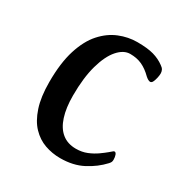

<svg xmlns="http://www.w3.org/2000/svg" viewBox="-132 -626 707 741"><g transform="rotate(30 221.5 -255.5)"><path d="M236.1 13Q200 13 167.3 1.4Q134.5 -10.2 108.9 -37Q83.2 -63.7 68.2 -109.1Q53.1 -154.4 53.1 -221.1Q53.1 -306.1 71.5 -364.3Q89.9 -422.5 121.2 -457.4Q152.5 -492.4 191.5 -508.2Q230.4 -524 270.6 -524Q316 -524 343.8 -516.2Q371.6 -508.3 392.9 -492.4Q402.5 -486 405.8 -478.9Q409.1 -471.9 409.1 -464Q409.1 -455.7 406.6 -444.2Q404.1 -432.7 400.1 -424.3Q396.2 -415.8 389.6 -415.8Q381.3 -415.8 368.6 -427Q346.1 -449.5 322.8 -460.2Q299.6 -470.8 270 -470.8Q240.9 -470.8 215.4 -441.7Q189.8 -412.6 174.1 -356.7Q158.4 -300.8 158.4 -221.1Q158.4 -166.6 170.9 -128Q183.3 -89.3 208.2 -69.1Q233.1 -48.8 270.4 -48.8Q297 -48.8 319.1 -57.8Q341.2 -66.8 358.9 -79.4Q376.7 -92 387.6 -101.3Q397 -109 399.8 -111.7Q402.7 -114.4 405.7 -114.4Q411.3 -114.4 414.7 -105.5Q418 -96.5 418 -85Q418 -78.9 416.4 -74.8Q414.8 -70.7 409.5 -64.8Q379 -31.7 336.2 -9.4Q293.3 13 236.1 13Z"/></g></svg>

Font: Briem Hand Thin
Style: Regular
Weight: 100
Designer: Gunnlaugur SE Briem, Eben Sorkin
Foundry: Sorkin Type Co.
Version: Version 1.003